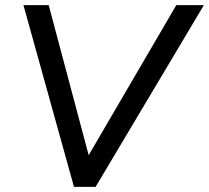

<svg xmlns="http://www.w3.org/2000/svg" viewBox="-20 -725 811 745"><path d="M267 0 71 -705H169L331 -97H309L664 -705H771L351 0Z"/></svg>

Font: Nunito Sans 10pt Medium
Style: Italic
Weight: 500
Italic angle: -9°
Designer: Vernon Adams
Foundry: Vernon Adams
Version: Version 3.101;gftools[0.9.27]